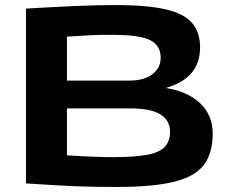

<svg xmlns="http://www.w3.org/2000/svg" viewBox="-20 -730 901 760"><path d="M83 -4V-696Q201 -703 284.5 -706.5Q368 -710 437 -710Q560 -710 633.5 -693.5Q707 -677 739.5 -640Q772 -603 772 -542Q772 -422 640 -383V-381Q725 -367 773.5 -320Q822 -273 822 -201Q822 -124 787 -77.5Q752 -31 669 -10.5Q586 10 444 10Q395 10 359 9.5Q323 9 287 7.5Q251 6 203.5 3.5Q156 1 83 -4ZM245 -411H493Q550 -411 583 -436Q616 -461 616 -501Q616 -550 574.5 -571Q533 -592 425 -592Q399 -592 381 -592Q363 -592 346 -591Q329 -590 306 -588.5Q283 -587 245 -585ZM245 -115Q312 -111 353 -109.5Q394 -108 430 -108Q515 -108 564 -117.5Q613 -127 633 -149.5Q653 -172 653 -208Q653 -254 614.5 -277.5Q576 -301 494 -301H245Z"/></svg>

Font: Georama Extended SemiBold
Style: Regular
Weight: 600
Width: 7
Designer: Jean-Baptiste Levee
Foundry: Production Type
Version: Version 1.000